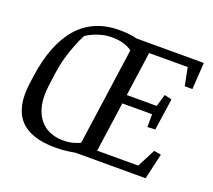

<svg xmlns="http://www.w3.org/2000/svg" viewBox="-116 -824 1099 989"><g transform="rotate(20 433.5 -330.0)"><path d="M693.4 -369.6 712.9 -436.5 753.4 -426.8 728 -253.4 685.5 -251V-321.3H522.5L483.9 -48.3H709L760.3 -147.5L799.3 -141.1L767.1 0H384.3Q369.6 2.4 340.6 6.6Q311.5 10.7 275.4 10.7Q138.2 10.7 79.3 -55.9Q20.5 -122.6 39.1 -256.3L44.4 -294.9Q57.1 -386.7 84.5 -457Q111.8 -527.3 153.6 -575Q195.3 -622.6 252.2 -647Q309.1 -671.4 381.3 -671.4Q436.5 -671.4 477.5 -660.6H845.7L836.4 -514.2H794.4L774.9 -612.3H563.5L529.3 -369.6ZM357.9 -623Q327.6 -623 302.2 -616.5Q276.9 -609.9 258.3 -601.6Q236.3 -592.3 218.8 -580.1Q202.6 -550.3 188.5 -513.2Q175.8 -481.4 163.3 -438.2Q150.9 -395 144 -343.3L135.3 -278.3Q127 -215.8 136.7 -170.4Q146.5 -125 169.7 -95.5Q192.9 -65.9 226.3 -51.8Q259.8 -37.6 298.8 -37.6Q329.6 -37.6 351.8 -43.5Q374 -49.3 392.6 -58.1L467.8 -591.8Q445.8 -608.4 417.7 -615.7Q389.6 -623 357.9 -623Z"/></g></svg>

Font: Noticia Text
Style: Italic
Weight: 400
Italic angle: -8°
Designer: JM Sole
Foundry: JM Sole
Version: Version 1.003